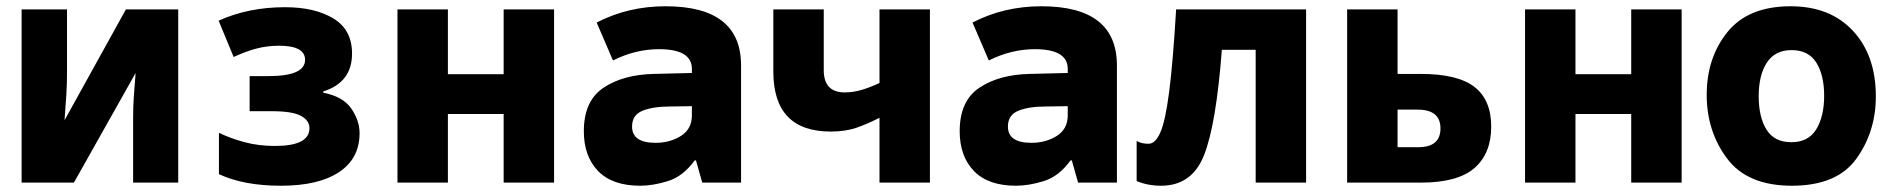

<svg xmlns="http://www.w3.org/2000/svg" viewBox="-20 -583 6040 613"><path d="M216 0 413 -350Q410 -312 407.5 -278.5Q405 -245 405 -208V0H549V-553H382L186 -199Q190 -250 192 -283.5Q194 -317 194 -356V-553H49V0Z M1128 -158Q1128 -198 1101.5 -236.5Q1075 -275 1012 -287V-291Q1104 -320 1104 -412Q1104 -488 1044.5 -524Q985 -560 890 -560Q773 -560 678 -517L726 -401Q762 -418 797 -427.5Q832 -437 871 -437Q954 -437 954 -392Q954 -340 837 -340H777V-228H847Q914 -228 941 -213Q968 -198 968 -174Q968 -117 858 -117Q806 -117 761 -129Q716 -141 679 -159V-27Q758 10 877 10Q997 10 1062.5 -33.5Q1128 -77 1128 -158Z M1410 0V-219H1588V0H1749V-553H1588V-346H1410V-553H1249V0Z M1998 -179Q1998 -216 2031.5 -229.5Q2065 -243 2120 -243L2189 -244V-215Q2189 -171 2154 -149Q2119 -127 2073 -127Q1998 -127 1998 -179ZM2198 -71H2202L2222 0H2346V-374Q2346 -563 2105 -563Q1985 -563 1885 -511L1937 -390Q2009 -426 2084 -426Q2189 -426 2189 -363V-350L2068 -347Q1970 -345 1907 -303Q1844 -261 1844 -164Q1844 -84 1889.5 -37Q1935 10 2024 10Q2065 10 2113 -5Q2161 -20 2198 -71Z M2949 0V-553H2788V-318Q2758 -304 2731 -296Q2704 -288 2677 -288Q2610 -288 2610 -359V-553H2449V-355Q2449 -163 2632 -163Q2680 -163 2715.5 -175.5Q2751 -188 2788 -207V0Z M3198 -179Q3198 -216 3231.5 -229.5Q3265 -243 3320 -243L3389 -244V-215Q3389 -171 3354 -149Q3319 -127 3273 -127Q3198 -127 3198 -179ZM3398 -71H3402L3422 0H3546V-374Q3546 -563 3305 -563Q3185 -563 3085 -511L3137 -390Q3209 -426 3284 -426Q3389 -426 3389 -363V-350L3268 -347Q3170 -345 3107 -303Q3044 -261 3044 -164Q3044 -84 3089.5 -37Q3135 10 3224 10Q3265 10 3313 -5Q3361 -20 3398 -71Z M3881 -424H3989V0H4150V-553H3735Q3725 -385 3713 -291.5Q3701 -198 3685 -161Q3669 -124 3647 -124Q3624 -124 3609 -133V-5Q3644 10 3687 10Q3786 10 3824.5 -88.5Q3863 -187 3881 -424Z M4517 0Q4634 0 4687.5 -46.5Q4741 -93 4741 -179Q4741 -264 4687.5 -305.5Q4634 -347 4516 -347H4442V-553H4281V0ZM4442 -233H4506Q4579 -233 4579 -173Q4579 -113 4508 -113H4442Z M5010 0V-219H5188V0H5349V-553H5188V-346H5010V-553H4849V0Z M5969 -275Q5969 -406 5896 -484.5Q5823 -563 5697 -563Q5562 -563 5495.5 -481Q5429 -399 5429 -280Q5429 -164 5494 -77Q5559 10 5701 10Q5845 10 5907 -76.5Q5969 -163 5969 -275ZM5595 -276Q5595 -343 5621 -383Q5647 -423 5700 -423Q5754 -423 5779 -383Q5804 -343 5804 -277Q5804 -212 5779 -170.5Q5754 -129 5699 -129Q5645 -129 5620 -169Q5595 -209 5595 -276Z"/></svg>

Font: Noto Sans Mono UI ExtraBold
Style: Regular
Weight: 800
Designer: Monotype Design team
Foundry: Monotype Imaging Inc.
Version: 1.000